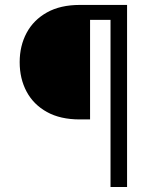

<svg xmlns="http://www.w3.org/2000/svg" viewBox="-20 -747 624 767"><path d="M421.5 0V-667.6H339.8V-269.9H298.7Q221.2 -269.9 167.6 -299.5Q114 -329.2 86.3 -380.9Q58.6 -432.5 58.6 -498.6Q58.6 -563.9 86.3 -615.6Q114 -667.3 167.6 -697.3Q221.2 -727.3 298.7 -727.3H487.6V0Z"/></svg>

Font: Inter UI Light
Style: Regular
Weight: 300
Designer: Rasmus Andersson
Foundry: rsms
Version: 3.2;8d6f07862